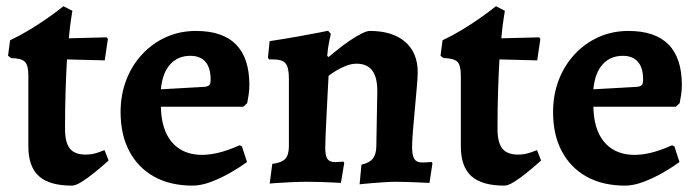

<svg xmlns="http://www.w3.org/2000/svg" viewBox="-20 -570 2190 602"><path d="M205.5 12Q134.8 12 101.9 -17.8Q68.9 -47.5 68.9 -111.3V-334.3Q68.9 -365.3 58 -376.3Q47.2 -387.3 14.6 -387.9L5.2 -395.2L11.6 -443.7Q43.7 -458.9 73.9 -477.3Q104 -495.7 127.6 -512.3Q151.2 -528.8 165 -539.6Q178.9 -550.5 178.9 -550.5L207 -536.2Q207 -536.2 203.4 -513.8Q199.7 -491.4 195.8 -449.9L314.4 -452.9L318.3 -448.1L308.4 -380.7L190 -383.7Q187.5 -340.7 185.7 -286.5Q183.9 -232.3 183.9 -166.1Q183.9 -123.3 198.9 -104.3Q214 -85.3 248.4 -85.3Q269.8 -85.3 288.8 -92.3Q307.8 -99.3 307.8 -99.3L320.5 -66.9Q320.5 -66.9 307.2 -55Q293.8 -43.1 274.5 -27.5Q255.2 -11.9 236.2 0.1Q217.3 12 205.5 12Z M583.9 12Q514.1 12 463.5 -16Q412.9 -44 385.5 -95.8Q358.1 -147.5 358.1 -218.5Q358.1 -272.6 375.8 -318.9Q393.5 -365.1 425.7 -399.7Q457.8 -434.3 500.7 -453.6Q543.5 -473 594.4 -473Q761.9 -473 761.9 -303.2Q761.9 -288 759.5 -271.9Q757 -255.9 755 -246.5L742.9 -235.4H484.5Q485.7 -165.8 516.5 -127.2Q547.3 -88.6 602.2 -84.8Q657.2 -81 731.1 -114.5L738.5 -111.2L754.5 -61.9Q733.6 -46.5 703.6 -29.2Q673.6 -11.8 642 0.1Q610.4 12 583.9 12ZM484.4 -290 621.2 -297.7Q633.1 -299.2 636.7 -303.6Q640.4 -307.9 640.4 -320.6Q640.4 -357.5 624.1 -376.2Q607.7 -395 576.8 -395Q538 -395 513.7 -368.4Q489.4 -341.9 484.4 -290Z M1113.3 -53.8Q1137.9 -59.1 1148.7 -72.3Q1159.4 -85.6 1159.9 -110.2L1163 -282.5Q1163.4 -327.1 1147.3 -348.7Q1131.2 -370.3 1098 -370.3Q1081.7 -370.3 1064.3 -363.4Q1047 -356.6 1032.9 -347.8Q1018.8 -338.9 1010.2 -332.3Q1008.7 -305.4 1007 -271.2Q1005.3 -237.1 1003.6 -203.5Q1001.8 -169.8 1000.8 -143.9Q999.8 -118 999.8 -107Q999.8 -81.4 1006.7 -71.6Q1013.7 -61.8 1030.4 -61.8Q1036.7 -61.8 1046.8 -62.6Q1056.8 -63.4 1056.8 -63.4L1059.3 -58.9L1048.9 3.5Q1048.9 3.5 1030.8 2.5Q1012.6 1.5 988.2 0.7Q963.9 0 944 0Q918.5 0 890.9 1.3Q863.4 2.5 844.5 4Q825.6 5.5 825.6 5.5L833.7 -56.2Q862.7 -59.8 874.3 -71.9Q885.8 -84 885.8 -112V-324Q885.8 -358.5 875.5 -371.1Q865.2 -383.7 837.3 -383.7H824L820.1 -389L825.4 -441Q870.7 -447.9 912.7 -455.3Q954.6 -462.7 981.6 -468.1Q1008.7 -473.6 1008.7 -473.6L1017.4 -463.8Q1017.4 -463.8 1012.6 -442.2Q1007.9 -420.6 1005.9 -394.6L1010.2 -391.2Q1021.9 -401.2 1039.6 -415.3Q1057.3 -429.4 1076.4 -442.4Q1095.5 -455.4 1112.7 -464.2Q1129.8 -473 1139.6 -473Q1210.7 -473 1250.2 -438.9Q1289.7 -404.8 1289.7 -343.6Q1289.7 -329.2 1287 -298.1Q1284.3 -267 1280.9 -229.7Q1277.4 -192.5 1274.7 -159.6Q1272.1 -126.8 1272.1 -107.9Q1272.1 -82.5 1279.2 -71.5Q1286.3 -60.5 1303.5 -60.5Q1312 -60.5 1323 -61.3Q1333.9 -62 1333.9 -62L1335.9 -58L1326.6 3.5Q1326.6 3.5 1315.4 3Q1304.2 2.5 1287.3 1.7Q1270.4 1 1252 0.5Q1233.5 0 1219.1 0Q1204.5 0 1185.6 1.3Q1166.7 2.6 1148.7 4Q1130.7 5.3 1119.1 6.6Q1107.5 7.9 1107.5 7.9Z M1561.5 12Q1490.8 12 1457.9 -17.8Q1424.9 -47.5 1424.9 -111.3V-334.3Q1424.9 -365.3 1414 -376.3Q1403.2 -387.3 1370.6 -387.9L1361.2 -395.2L1367.6 -443.7Q1399.7 -458.9 1429.9 -477.3Q1460 -495.7 1483.6 -512.3Q1507.2 -528.8 1521 -539.6Q1534.9 -550.5 1534.9 -550.5L1563 -536.2Q1563 -536.2 1559.4 -513.8Q1555.7 -491.4 1551.8 -449.9L1670.4 -452.9L1674.3 -448.1L1664.4 -380.7L1546 -383.7Q1543.5 -340.7 1541.7 -286.5Q1539.9 -232.3 1539.9 -166.1Q1539.9 -123.3 1554.9 -104.3Q1570 -85.3 1604.4 -85.3Q1625.8 -85.3 1644.8 -92.3Q1663.8 -99.3 1663.8 -99.3L1676.5 -66.9Q1676.5 -66.9 1663.2 -55Q1649.8 -43.1 1630.5 -27.5Q1611.2 -11.9 1592.2 0.1Q1573.3 12 1561.5 12Z M1939.9 12Q1870.1 12 1819.5 -16Q1768.9 -44 1741.5 -95.8Q1714.1 -147.5 1714.1 -218.5Q1714.1 -272.6 1731.8 -318.9Q1749.5 -365.1 1781.7 -399.7Q1813.8 -434.3 1856.7 -453.6Q1899.5 -473 1950.4 -473Q2117.9 -473 2117.9 -303.2Q2117.9 -288 2115.5 -271.9Q2113 -255.9 2111 -246.5L2098.9 -235.4H1840.5Q1841.7 -165.8 1872.5 -127.2Q1903.3 -88.6 1958.2 -84.8Q2013.2 -81 2087.1 -114.5L2094.5 -111.2L2110.5 -61.9Q2089.6 -46.5 2059.6 -29.2Q2029.6 -11.8 1998 0.1Q1966.4 12 1939.9 12ZM1840.4 -290 1977.2 -297.7Q1989.1 -299.2 1992.7 -303.6Q1996.4 -307.9 1996.4 -320.6Q1996.4 -357.5 1980.1 -376.2Q1963.7 -395 1932.8 -395Q1894 -395 1869.7 -368.4Q1845.4 -341.9 1840.4 -290Z"/></svg>

Font: Alegreya
Style: Regular
Weight: 400
Designer: Juan Pablo del Peral
Foundry: Huerta Tipografica
Version: Version 2.009